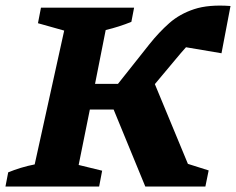

<svg xmlns="http://www.w3.org/2000/svg" viewBox="-48 -683 864 703"><path d="M-28 0 -18 -52Q4 -61 28.5 -68.5Q53 -76 79 -81L187 -571L91 -598L102 -655H443L433 -603Q411 -594 387.5 -586.5Q364 -579 339 -573L300 -376H384L499 -521Q534 -565 572 -598.5Q610 -632 663 -649.5Q716 -667 796 -661L763 -488L633 -510Q624 -500 614.5 -489Q605 -478 596 -467L519 -375L640 -83L716 -59L704 0H484L368 -282H281L240 -79L326 -58L315 0Z"/></svg>

Font: Piazzolla SC
Style: Bold Italic
Weight: 700
Italic angle: -11.3°
Designer: Juan Pablo del Peral
Foundry: Huerta Tipografica
Version: Version 1.330